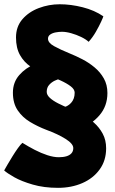

<svg xmlns="http://www.w3.org/2000/svg" viewBox="-20 -702 540 900"><path d="M262.5 -332.5Q252 -331 237 -324Q222 -317 210.5 -304.2Q199 -291.5 199 -271.5Q199 -257 213.5 -243.5Q228 -230 252.5 -217.5Q277 -205 308 -192.5Q335.5 -181.5 365 -165.8Q394.5 -150 420 -127.5Q445.5 -105 461.5 -75.2Q477.5 -45.5 477.5 -7Q477.5 50.5 447.2 92.2Q417 134 366 156.2Q315 178.5 252 178.5Q186 178.5 133.5 163.2Q81 148 47 128.8Q13 109.5 -0.5 97Q5 87 15.5 69Q26 51 38.5 30.8Q51 10.5 63.5 -7Q76 -24.5 85 -32.5Q113 -15 143 0.5Q173 16 202.2 25.5Q231.5 35 255.5 35Q276.5 35 291.5 30.5Q306.5 26 315 16.5Q323.5 7 323.5 -8Q323.5 -28 287.5 -50.8Q251.5 -73.5 197 -93.5Q156.5 -109 120.8 -130.5Q85 -152 62.8 -185Q40.5 -218 40.5 -267.5Q40.5 -316 70.2 -350Q100 -384 143.5 -401.5ZM271.5 -198Q296 -201 313 -219.5Q330 -238 330 -267.5Q330 -283 312 -297Q294 -311 263.5 -325Q233 -339 197 -352Q156.5 -367.5 124.5 -389Q92.5 -410.5 73.8 -443.8Q55 -477 55 -526.5Q55 -577 85 -611.8Q115 -646.5 162 -664.2Q209 -682 260 -682Q312 -682 367.5 -668Q423 -654 464.5 -625.5Q463.5 -621 454 -600.2Q444.5 -579.5 429.5 -553.2Q414.5 -527 395.5 -506Q382.5 -518 360.2 -528.8Q338 -539.5 314 -546.2Q290 -553 270.5 -553Q256.5 -553 241.2 -550.2Q226 -547.5 215.5 -540.2Q205 -533 205 -520.5Q205 -501.5 233.2 -485.8Q261.5 -470 308 -451Q335.5 -440 366 -424.2Q396.5 -408.5 423.2 -386.2Q450 -364 466.8 -334.2Q483.5 -304.5 483.5 -266Q483.5 -204.5 445.8 -161Q408 -117.5 351.5 -97Z"/></svg>

Font: Grandstander Thin ExtraBold
Style: Regular
Weight: 800
Version: Version 1.200